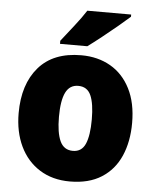

<svg xmlns="http://www.w3.org/2000/svg" viewBox="-54 -812 702 868"><g transform="rotate(5 296.5 -378.0)"><path d="M553 -278Q553 -193 524.5 -128Q496 -63 438.5 -26.5Q381 10 295 10Q216 10 158 -26.5Q100 -63 69 -128Q38 -193 38 -278Q38 -409 104.5 -486Q171 -563 298 -563Q373 -563 430.5 -530Q488 -497 520.5 -433Q553 -369 553 -278ZM221 -277Q221 -205 238.5 -167Q256 -129 297 -129Q337 -129 353.5 -167Q370 -205 370 -278Q370 -350 353.5 -387Q337 -424 296 -424Q257 -424 239 -387.5Q221 -351 221 -277ZM506 -756Q486 -738 452.5 -710Q419 -682 383 -653.5Q347 -625 321 -606H197V-620Q222 -652 254 -692.5Q286 -733 307 -766H506Z"/></g></svg>

Font: Noto Sans SemiCondensed Black
Style: Regular
Weight: 900
Width: 4
Designer: Monotype Design Team
Foundry: Monotype Imaging Inc.
Version: Version 2.013; ttfautohint (v1.8.4.7-5d5b)